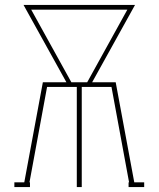

<svg xmlns="http://www.w3.org/2000/svg" viewBox="-20 -755 640 775"><path d="M38 0V-19H78L153 -423H248L75 -735H525L352 -423H447L522 -19H562V0H499V-19H501L430 -404H310V0H290V-404H170L99 -19H101V0ZM332 -423 494 -716H106L268 -423Z"/></svg>

Font: Iosevka HT Thin Extended
Style: Regular
Weight: 100
Width: 7
Monospace: yes
Designer: Belleve Invis
Foundry: Belleve Invis
Version: Version 32.3.0; ttfautohint (v1.8.4)